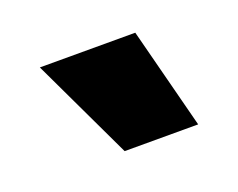

<svg xmlns="http://www.w3.org/2000/svg" viewBox="-49 -865 428 346"><g transform="rotate(-20 165.0 -692.0)"><path d="M141 -595 49 -789H232L282 -595Z"/></g></svg>

Font: Georama ExtraCondensed Black
Style: Regular
Weight: 900
Width: 2
Designer: Jean-Baptiste Levee
Foundry: Production Type
Version: Version 1.000